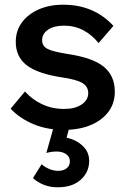

<svg xmlns="http://www.w3.org/2000/svg" viewBox="-20 -536 549 816"><path d="M25 -74 86 -147Q117 -113 159 -93Q201 -73 253 -73Q299 -73 327 -92Q355 -111 355 -140Q355 -168 330.5 -183Q306 -198 244 -207Q139 -223 93 -259Q47 -295 47 -358Q47 -405 73 -440.5Q99 -476 144.5 -496Q190 -516 249 -516Q315 -516 368.5 -493Q422 -470 462 -426L399 -353Q371 -388 334 -407.5Q297 -427 252 -427Q210 -427 184.5 -410Q159 -393 159 -365Q159 -341 180.5 -329Q202 -317 265 -307Q374 -291 421 -252.5Q468 -214 468 -146Q468 -97 440.5 -60.5Q413 -24 364.5 -4Q316 16 251 16Q181 16 123 -8Q65 -32 25 -74ZM120 221 157 162Q170 174 189 182Q208 190 227 190Q250 190 263.5 179Q277 168 277 150Q277 131 261.5 119.5Q246 108 220 108Q200 108 177 114L212 -10H279L263 49Q304 58 331.5 84Q359 110 359 148Q359 195 323.5 227.5Q288 260 225 260Q193 260 166.5 249.5Q140 239 120 221Z"/></svg>

Font: Wix Madefor Text SemiBold
Style: Regular
Weight: 600
Designer: Dalton Maag Ltd
Foundry: Dalton Maag Ltd
Version: Version 3.100